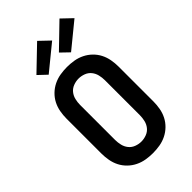

<svg xmlns="http://www.w3.org/2000/svg" viewBox="-292 -1082 1184 1184"><g transform="rotate(-45 300.0 -489.5)"><path d="M300 8Q270 8 240 3Q210 -2 182.5 -15.5Q155 -29 133 -50.5Q111 -72 97.5 -98.5Q84 -125 78.5 -155Q73 -185 73 -215V-520Q73 -550 78.5 -580Q84 -610 97.5 -636.5Q111 -663 133 -684.5Q155 -706 182.5 -719.5Q210 -733 240 -738Q270 -743 300 -743Q330 -743 360 -738Q390 -733 417.5 -719.5Q445 -706 467 -684.5Q489 -663 502.5 -636.5Q516 -610 521.5 -580Q527 -550 527 -520V-215Q527 -185 521.5 -155Q516 -125 502.5 -98.5Q489 -72 467 -50.5Q445 -29 417.5 -15.5Q390 -2 360 3Q330 8 300 8ZM300 -93Q323 -93 345.5 -101.5Q368 -110 382.5 -128Q397 -146 402.5 -169Q408 -192 408 -215V-520Q408 -543 402.5 -566Q397 -589 382.5 -607Q368 -625 345.5 -633.5Q323 -642 300 -642Q277 -642 254.5 -633.5Q232 -625 217.5 -607Q203 -589 197.5 -566Q192 -543 192 -520V-215Q192 -192 197.5 -169Q203 -146 217.5 -128Q232 -110 254.5 -101.5Q277 -93 300 -93ZM382 -789 328 -841 479 -987 546 -923ZM187 -789 132 -841 284 -987 351 -923Z"/></g></svg>

Font: Iosevka SS04 Extended
Style: Bold
Weight: 700
Width: 7
Monospace: yes
Designer: Belleve Invis
Foundry: Belleve Invis
Version: Version 19.0.0; ttfautohint (v1.8.4)